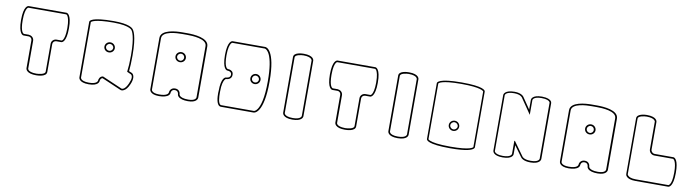

<svg xmlns="http://www.w3.org/2000/svg" viewBox="-29 -1061 5931 1634"><g transform="rotate(10 2937.0 -244.0)"><path d="M112 -501C119 -511 124 -511 124 -511H450C451 -511 456 -510 462 -501C470 -488 480 -459 480 -398C480 -336 470 -308 462 -295C455 -285 450 -285 450 -285H407C383 -285 363 -266 363 -242V0C363 23 310 30 287 30C245 30 226 20 218 12C212 5 212 0 212 0V-241C212 -264 193 -283 170 -284V-285H147H124C119 -287 94 -297 94 -398C94 -460 104 -488 112 -501ZM197 -242V0C197 1 198 12 208 22C223 37 250 44 287 44H288C300 44 377 43 377 0V-242C377 -258 391 -271 407 -271H450C456 -271 494 -277 494 -398C494 -519 456 -525 450 -525H124C118 -525 80 -519 80 -398C80 -277 118 -271 124 -271H168C184 -271 197 -258 197 -242Z M894 -298C894 -282 880 -269 863 -269C846 -269 832 -282 832 -298C832 -314 846 -328 863 -328C880 -328 894 -314 894 -298ZM908 -298C908 -322 888 -342 863 -342C838 -342 818 -322 818 -298C818 -274 838 -255 863 -255C888 -255 908 -274 908 -298ZM1022 29C965 4 908 -20 851 -45C823 -42 815 -14 815 -2C814 3 807 28 741 28C700 28 682 18 674 10C668 3 668 -2 668 -2V-482C670 -486 694 -512 860 -512C936 -512 977 -501 997 -492C1017 -483 1014 -480 1019 -477C1026 -469 1054 -427 1054 -263C1054 -204 1051 -159 1046 -120C1058 -115 1069 -109 1081 -104C1082 -103 1093 -98 1093 -77C1093 -65 1089 -49 1079 -26C1057 24 1036 30 1027 30C1024 30 1022 29 1022 29ZM1103 -96C1098 -111 1089 -116 1087 -117L1061 -128C1065 -164 1067 -209 1067 -263C1067 -439 1035 -479 1028 -486C1023 -493 994 -525 860 -525C667 -525 654 -492 654 -482V-2C654 1 656 42 741 42C827 42 829 1 829 -2C829 -3 829 -24 849 -30L1016 42C1017 42 1021 44 1027 44C1032 44 1037 43 1043 40C1062 32 1078 12 1092 -20C1102 -42 1106 -61 1106 -77C1106 -84 1105 -90 1103 -96Z M1503 -321C1503 -305 1490 -291 1473 -291C1456 -291 1442 -305 1442 -321C1442 -337 1456 -351 1473 -351C1490 -351 1503 -337 1503 -321ZM1518 -321C1518 -345 1498 -365 1473 -365C1448 -365 1428 -345 1428 -321C1428 -297 1448 -278 1473 -278C1498 -278 1518 -297 1518 -321ZM1665 -451V-7C1664 -1 1658 23 1598 23C1554 23 1535 13 1526 5C1519 -2 1519 -7 1519 -7C1519 -22 1509 -51 1473 -51C1438 -51 1426 -22 1426 -7C1425 -2 1419 23 1347 23C1280 23 1280 -7 1280 -7V-451C1280 -514 1406 -518 1451 -518H1472H1473H1494C1539 -518 1665 -514 1665 -451ZM1473 -532H1450C1397 -532 1266 -525 1266 -451V-7C1266 -4 1268 37 1347 37C1386 37 1416 29 1431 14C1441 4 1441 -6 1441 -7C1441 -8 1442 -37 1473 -37C1501 -37 1505 -14 1505 -7C1505 -6 1505 4 1515 14C1530 29 1559 37 1598 37C1674 37 1679 0 1680 -6V-451C1680 -525 1549 -532 1496 -532Z M2162 -248C2162 -232 2148 -219 2132 -219C2115 -219 2102 -232 2102 -248C2102 -264 2115 -278 2132 -278C2148 -278 2162 -264 2162 -248ZM2176 -248C2176 -272 2156 -292 2132 -292C2107 -292 2088 -272 2088 -248C2088 -224 2107 -205 2132 -205C2156 -205 2176 -224 2176 -248ZM2239 -248C2239 -100 2216 -33 2196 -3C2180 21 2166 21 2166 21H1884C1855 21 1854 -53 1854 -77V-92C1854 -154 1865 -181 1873 -194C1880 -204 1884 -205 1884 -205C1901 -205 1934 -213 1934 -249C1934 -261 1931 -272 1923 -279C1910 -291 1891 -292 1886 -292H1885H1884C1879 -294 1854 -305 1854 -405C1854 -467 1865 -495 1873 -508C1880 -518 1884 -518 1884 -518H2166C2181 -515 2239 -486 2239 -248ZM1884 35H2166C2172 35 2254 30 2254 -248C2254 -526 2173 -532 2167 -532H1885C1879 -532 1841 -526 1841 -405C1841 -284 1878 -278 1885 -278H1886C1890 -278 1904 -277 1913 -269C1918 -264 1921 -258 1921 -249C1921 -219 1886 -218 1884 -218C1878 -218 1841 -213 1841 -92C1841 -91 1840 -84 1840 -76C1840 -45 1842 35 1884 35Z M2568 -500C2574 -493 2575 -488 2575 -488V-7C2574 -2 2567 23 2501 23C2460 23 2442 13 2434 5C2428 -2 2428 -7 2428 -7V-488C2428 -511 2479 -518 2501 -518C2542 -518 2560 -508 2568 -500ZM2589 -6V-7V-489C2589 -492 2586 -532 2501 -532H2500C2489 -532 2414 -531 2414 -489V-7C2414 -4 2416 37 2501 37C2583 37 2589 -1 2589 -6Z M2781 -501C2788 -511 2793 -511 2793 -511H3119C3120 -511 3125 -510 3131 -501C3139 -488 3149 -459 3149 -398C3149 -336 3139 -308 3131 -295C3124 -285 3119 -285 3119 -285H3076C3052 -285 3032 -266 3032 -242V0C3032 23 2979 30 2956 30C2914 30 2895 20 2887 12C2881 5 2881 0 2881 0V-241C2881 -264 2862 -283 2839 -284V-285H2816H2793C2788 -287 2763 -297 2763 -398C2763 -460 2773 -488 2781 -501ZM2866 -242V0C2866 1 2867 12 2877 22C2892 37 2919 44 2956 44H2957C2969 44 3046 43 3046 0V-242C3046 -258 3060 -271 3076 -271H3119C3125 -271 3163 -277 3163 -398C3163 -519 3125 -525 3119 -525H2793C2787 -525 2749 -519 2749 -398C2749 -277 2787 -271 2793 -271H2837C2853 -271 2866 -258 2866 -242Z M3477 -500C3483 -493 3484 -488 3484 -488V-7C3483 -2 3476 23 3410 23C3369 23 3351 13 3343 5C3337 -2 3337 -7 3337 -7V-488C3337 -511 3388 -518 3410 -518C3451 -518 3469 -508 3477 -500ZM3498 -6V-7V-489C3498 -492 3495 -532 3410 -532H3409C3398 -532 3323 -531 3323 -489V-7C3323 -4 3325 37 3410 37C3492 37 3498 -1 3498 -6Z M3897 -150C3897 -133 3882 -119 3865 -119C3848 -119 3833 -133 3833 -150C3833 -167 3848 -181 3865 -181C3882 -181 3897 -167 3897 -150ZM3910 -150C3910 -174 3890 -194 3865 -194C3840 -194 3820 -174 3820 -150C3820 -126 3840 -106 3865 -106C3890 -106 3910 -126 3910 -150ZM4059 -1C4058 2 4041 30 3865 30C3759 30 3711 20 3689 11C3678 7 3673 4 3671 0V-1V-481C3672 -484 3690 -512 3865 -512C4038 -512 4057 -484 4059 -481ZM4066 11C4071 6 4072 2 4072 0V-482C4072 -492 4059 -525 3865 -525C3667 -525 3658 -489 3658 -482V0C3658 10 3671 44 3865 44C4012 44 4053 24 4066 11Z M4321 -512C4378 -512 4392 -488 4392 -488C4423 -443 4453 -399 4484 -354V-482C4485 -487 4492 -512 4559 -512C4601 -512 4620 -502 4627 -494C4631 -490 4632 -486 4632 -484V0C4631 5 4625 30 4559 30C4502 30 4486 9 4485 7L4398 -114H4396C4395 -112 4394 -112 4393 -114V0C4392 5 4385 30 4318 30C4277 30 4259 20 4251 12C4244 5 4245 0 4245 0V-482C4246 -488 4255 -512 4321 -512ZM4560 -525C4474 -525 4471 -485 4471 -482V-397L4404 -495C4402 -498 4384 -525 4323 -525C4238 -525 4232 -486 4232 -482V0C4232 3 4234 43 4319 43C4405 43 4407 3 4407 0V-78C4429 -47 4452 -17 4474 14C4478 20 4497 44 4559 44C4642 44 4646 4 4646 0V-483C4646 -513 4600 -525 4560 -525Z M5043 -321C5043 -305 5030 -291 5013 -291C4996 -291 4982 -305 4982 -321C4982 -337 4996 -351 5013 -351C5030 -351 5043 -337 5043 -321ZM5058 -321C5058 -345 5038 -365 5013 -365C4988 -365 4968 -345 4968 -321C4968 -297 4988 -278 5013 -278C5038 -278 5058 -297 5058 -321ZM5205 -451V-7C5204 -1 5198 23 5138 23C5094 23 5075 13 5066 5C5059 -2 5059 -7 5059 -7C5059 -22 5049 -51 5013 -51C4978 -51 4966 -22 4966 -7C4965 -2 4959 23 4887 23C4820 23 4820 -7 4820 -7V-451C4820 -514 4946 -518 4991 -518H5012H5013H5034C5079 -518 5205 -514 5205 -451ZM5013 -532H4990C4937 -532 4806 -525 4806 -451V-7C4806 -4 4808 37 4887 37C4926 37 4956 29 4971 14C4981 4 4981 -6 4981 -7C4981 -8 4982 -37 5013 -37C5041 -37 5045 -14 5045 -7C5045 -6 5045 4 5055 14C5070 29 5099 37 5138 37C5214 37 5219 0 5220 -6V-451C5220 -525 5089 -532 5036 -532Z M5535 -494C5542 -487 5542 -482 5542 -482V-243C5542 -218 5563 -197 5589 -197H5750C5753 -196 5780 -185 5780 -84C5780 -22 5771 6 5762 19C5755 29 5750 30 5750 30H5467C5426 30 5408 19 5400 11C5394 4 5393 0 5393 0V-482C5393 -505 5445 -512 5467 -512C5508 -512 5527 -502 5535 -494ZM5794 -84C5794 -194 5763 -209 5752 -211H5589C5571 -211 5556 -226 5556 -243V-482C5556 -485 5554 -526 5467 -526H5466C5455 -526 5380 -524 5380 -482V0C5380 3 5382 44 5467 44H5750C5756 44 5794 38 5794 -84Z"/></g></svg>

Font: Platiipus Light
Style: Light
Weight: 400
Version: Version 001.000